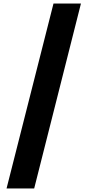

<svg xmlns="http://www.w3.org/2000/svg" viewBox="-20 -886 494 1084"><path d="M17 178 282 -866H437L173 178Z"/></svg>

Font: Noto Sans Malayalam UI SemiCondensed Black
Style: Regular
Weight: 900
Width: 4
Designer: Jelle Bosma - Monotype Design Team
Foundry: Monotype Imaging Inc.
Version: Version 2.104; ttfautohint (v1.8.4.7-5d5b)